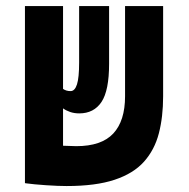

<svg xmlns="http://www.w3.org/2000/svg" viewBox="-20 -606 626 635"><path d="M200.2 9.3Q172.9 9.3 132.6 6.6Q92.3 3.9 63.5 0V-0.5H62.5V-585.9H188.5V-312Q198.7 -304.7 213.4 -304.7Q227.5 -304.7 234.6 -326.9Q241.7 -349.1 241.7 -399.4V-585.9H340.8V-395Q340.8 -306.6 315.7 -268.8Q290.5 -231 242.2 -231Q225.6 -231 212.2 -235.6Q198.7 -240.2 188.5 -247.6V-124Q219.2 -122.6 232.4 -122.6Q315.4 -122.6 354.5 -164.3Q393.6 -206.1 393.6 -287.6V-585.9H519.5V-287.6Q519.5 -219.7 505.4 -165Q491.2 -110.4 456.3 -71.3Q421.4 -32.2 359.1 -11.5Q296.9 9.3 200.2 9.3Z"/></svg>

Font: CaskaydiaMono NF
Style: Bold
Weight: 700
Designer: Aaron Bell
Foundry: Saja Typeworks
Version: Version 2111.001; ttfautohint (v1.8.4);Nerd Fonts 3.1.1